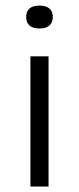

<svg xmlns="http://www.w3.org/2000/svg" viewBox="-20 -684 289 704"><path d="M91.5 0V-477.5H158V0ZM124.5 -579.5Q100.5 -579.5 88.2 -590.5Q76 -601.5 76 -621V-622.5Q76 -642 88.2 -652.8Q100.5 -663.5 124 -663.5Q149 -663.5 161.2 -652.8Q173.5 -642 173.5 -623V-621Q173.5 -601.5 161.2 -590.5Q149 -579.5 124.5 -579.5Z"/></svg>

Font: Anek Latin Expanded Light
Style: Regular
Weight: 300
Width: 7
Designer: Yesha Goshar
Foundry: Ek Type
Version: Version 1.003